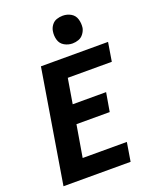

<svg xmlns="http://www.w3.org/2000/svg" viewBox="-176 -1076 936 1172"><g transform="rotate(-20 292.5 -490.0)"><path d="M28 0H464L484 -122H197L232 -329H448L469 -451H252L279 -613H565L585 -735H149ZM379 -800Q399 -800 418.5 -807Q438 -814 451 -831.5Q464 -849 468 -868Q472 -897 464 -924.5Q456 -952 432 -966Q408 -980 379 -980Q359 -980 339.5 -973.5Q320 -967 307 -949.5Q294 -932 291 -912Q286 -883 294 -855.5Q302 -828 326.5 -814Q351 -800 379 -800Z"/></g></svg>

Font: Iosevka Sparkle Heavy Oblique
Style: Regular
Weight: 900
Italic angle: -9°
Designer: Belleve Invis
Foundry: Belleve Invis
Version: Version 4.5.0; ttfautohint (v1.8.3)